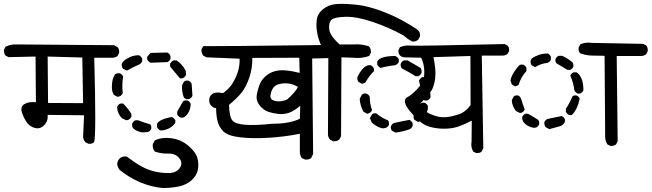

<svg xmlns="http://www.w3.org/2000/svg" viewBox="-26 -784 3306 974"><path d="M422.9 -54.7 407.2 -62.5Q397.5 -73.2 395.5 -88.9L400.4 -199.2L215.8 -201.2Q218.8 -170.9 200.2 -150.9Q181.6 -130.9 160.2 -133.3Q138.7 -135.7 121.6 -150.4Q104.5 -165 88.9 -202.6Q73.2 -240.2 96.2 -254.9Q119.1 -269.5 156.2 -265.6L154.3 -497.1L17.6 -494.1L2 -502Q-6.8 -512.7 -5.9 -531.2L2 -546.9Q28.3 -560.5 61.5 -558.6L552.7 -554.7L570.3 -544.9Q580.1 -534.2 578.1 -515.6L570.3 -500Q559.6 -492.2 546.9 -491.2H452.1Q462.9 -90.8 451.2 -62.5Q439.5 -52.7 422.9 -54.7ZM395.5 -260.7 391.6 -492.2 215.8 -497.1 217.8 -261.7Z M799.8 169.9Q739.3 164.1 684.6 140.6Q629.9 117.2 581.1 78.1Q570.3 64.5 568.4 46.9Q570.3 31.2 581.1 19.5Q594.7 7.8 616.2 9.8Q663.1 44.9 694.3 61.5Q725.6 78.1 757.8 85.9Q790 93.8 829.1 93.8Q868.2 93.8 885.7 68.4Q903.3 43 883.8 18.6Q864.3 -5.9 827.1 -4.9Q790 -3.9 758.8 -15.6Q747.1 -29.3 749 -51.8L758.8 -71.3Q793.9 -88.9 840.8 -83Q891.6 -77.1 929.7 -44.4Q967.8 -11.7 975.6 18.6Q983.4 48.8 977.5 78.1Q971.7 107.4 945.3 130.9Q918.9 154.3 879.9 162.1Q840.8 169.9 799.8 169.9ZM697.3 -112.3Q669.9 -115.2 649.4 -132.8Q642.6 -142.6 644.5 -156.2Q649.4 -168.9 661.1 -173.8H674.8Q704.1 -162.1 736.3 -153.3Q743.2 -144.5 741.2 -130.9Q736.3 -119.1 724.6 -114.3ZM788.1 -122.1Q775.4 -127.9 770.5 -139.6V-155.3Q775.4 -167 795.4 -176.3Q815.4 -185.5 845.7 -190.4Q857.4 -185.5 863.3 -173.8V-160.2Q847.7 -139.6 827.1 -130.9Q806.6 -122.1 788.1 -122.1ZM615.2 -173.8 593.8 -183.6Q568.4 -208 568.4 -242.2Q573.2 -253.9 585 -258.8H598.6Q622.1 -235.4 640.6 -206.1V-192.4Q635.7 -180.7 624 -175.8ZM890.6 -187.5Q877.9 -192.4 873 -204.1V-217.8L902.3 -269.5Q911.1 -276.4 924.8 -274.4Q936.5 -269.5 941.4 -256.8Q939.5 -213.9 912.1 -192.4Q904.3 -185.5 890.6 -187.5ZM918.9 -281.2 907.2 -288.1Q895.5 -317.4 897.5 -351.6L907.2 -370.1Q916 -377 929.7 -375Q941.4 -370.1 946.3 -358.4L950.2 -297.9Q945.3 -286.1 932.6 -281.2ZM569.3 -293 550.8 -303.7Q539.1 -324.2 542 -351.6Q542 -381.8 557.6 -407.2Q568.4 -414.1 582 -412.1Q593.8 -407.2 598.6 -395.5Q591.8 -354.5 596.7 -311.5Q591.8 -299.8 580.1 -294.9ZM886.7 -386.7Q863.3 -414.1 836.9 -446.3V-460Q842.8 -472.7 854.5 -477.5H870.1Q900.4 -457 916 -424.8L918 -404.3Q912.1 -392.6 900.4 -386.7ZM618.2 -425.8 598.6 -434.6Q589.8 -446.3 591.8 -461.9Q602.5 -479.5 620.1 -487.3Q645.5 -503.9 678.7 -503.9Q690.4 -498 695.3 -486.3V-472.7Q688.5 -459 673.3 -453.6Q658.2 -448.2 618.2 -425.8ZM738.3 -465.8Q726.6 -470.7 720.7 -482.4V-496.1L738.3 -515.6L822.3 -517.6Q834 -512.7 838.9 -500V-486.3Q834 -473.6 822.3 -468.8Z M1521.5 25.4 1504.9 17.6Q1495.1 3.9 1495.1 -12.7V-105.5Q1417 -89.8 1335.9 -85Q1254.9 -80.1 1192.4 -87.4Q1129.9 -94.7 1106.9 -117.7Q1084 -140.6 1077.1 -171.4Q1070.3 -202.1 1070.3 -235.4Q1057.6 -235.4 1045.9 -247.6Q1034.2 -259.8 1035.2 -277.8Q1036.1 -295.9 1050.8 -307.6Q1065.4 -319.3 1105.5 -311.5Q1137.7 -334 1155.3 -363.8Q1172.9 -393.6 1181.6 -422.9Q1190.4 -452.1 1189.5 -486.3L1021.5 -493.2L1004.9 -502Q995.1 -514.6 996.1 -533.2L1004.9 -549.8Q1077.1 -548.8 1625 -555.7L1641.6 -546.9Q1652.3 -534.2 1650.4 -516.6L1641.6 -500Q1624 -488.3 1601.6 -489.3Q1579.1 -490.2 1557.6 -490.2L1562.5 -2.9L1552.7 17.6Q1540 27.3 1521.5 25.4ZM1355.5 -156.2Q1443.4 -156.2 1495.1 -181.6L1497.1 -247.1Q1463.9 -219.7 1438.5 -211.4Q1413.1 -203.1 1385.7 -206.1Q1358.4 -209 1335 -216.8Q1311.5 -224.6 1291.5 -249Q1271.5 -273.4 1276.9 -303.7Q1282.2 -334 1292.5 -358.4Q1302.7 -382.8 1327.1 -402.3Q1351.6 -421.9 1388.2 -426.8Q1424.8 -431.6 1494.1 -414.1L1492.2 -491.2L1253.9 -490.2Q1254.9 -438.5 1239.3 -392.1Q1223.6 -345.7 1201.2 -316.4Q1178.7 -287.1 1135.7 -252Q1137.7 -190.4 1153.3 -172.4Q1168.9 -154.3 1221.2 -150.9Q1273.4 -147.5 1355.5 -156.2ZM1430.7 -279.3Q1472.7 -316.4 1485.4 -342.8Q1465.8 -355.5 1440.9 -359.9Q1416 -364.3 1388.2 -356.9Q1360.4 -349.6 1350.1 -318.4Q1339.8 -287.1 1354.5 -278.3Q1369.1 -269.5 1390.1 -270Q1411.1 -270.5 1430.7 -279.3Z M1664.1 -67.4 1647.5 -76.2Q1639.6 -85.9 1637.7 -99.6L1639.6 -489.3L1523.4 -486.3L1505.9 -494.1Q1496.1 -507.8 1498 -526.4L1505.9 -543Q1526.4 -553.7 1552.2 -552.7Q1578.1 -551.8 1602.5 -554.7Q1588.9 -585.9 1583 -617.2Q1577.1 -648.4 1580.6 -681.2Q1584 -713.9 1611.8 -736.8Q1639.6 -759.8 1677.7 -763.2Q1715.8 -766.6 1779.8 -760.3Q1843.8 -753.9 1927.2 -721.2Q2010.7 -688.5 2092.8 -632.8Q2107.4 -620.1 2104.5 -599.6L2095.7 -583Q2084 -572.3 2065.4 -573.2L2043.9 -585.9L2020.5 -604.5Q1943.4 -646.5 1863.3 -673.3Q1783.2 -700.2 1727.1 -698.7Q1670.9 -697.3 1655.8 -683.6Q1640.6 -669.9 1644 -636.2Q1647.5 -602.5 1697.3 -558.6H1769.5Q1809.6 -561.5 1845.7 -548.8Q1857.4 -535.2 1855.5 -516.6L1846.7 -500Q1809.6 -486.3 1764.6 -491.2L1706.1 -493.2L1704.1 -92.8L1695.3 -76.2Q1683.6 -66.4 1664.1 -67.4ZM1980.5 -111.3 1961.9 -121.1Q1955.1 -129.9 1957 -143.6Q1961.9 -155.3 1973.6 -160.2Q2011.7 -168.9 2050.8 -175.8Q2062.5 -169.9 2067.4 -158.2V-145.5Q2062.5 -132.8 2050.8 -127.9Q2018.6 -116.2 1980.5 -111.3ZM1915 -132.8Q1887.7 -138.7 1866.2 -157.2L1859.4 -163.1L1850.6 -185.5L1861.3 -204.1Q1869.1 -210.9 1882.8 -209Q1913.1 -183.6 1942.4 -173.8Q1948.2 -165 1947.3 -151.4Q1942.4 -139.6 1929.7 -134.8ZM2095.7 -165 2077.1 -175.8Q2070.3 -183.6 2072.3 -197.3Q2090.8 -227.5 2106.4 -257.8Q2114.3 -264.6 2127.9 -262.7Q2139.6 -257.8 2144.5 -246.1V-230.5Q2134.8 -199.2 2112.3 -171.9ZM1835.9 -207 1817.4 -217.8Q1800.8 -248 1798.8 -283.2L1810.5 -304.7Q1819.3 -311.5 1832 -309.6Q1844.7 -304.7 1849.6 -293Q1849.6 -257.8 1861.3 -225.6Q1856.4 -213.9 1844.7 -209ZM2127.9 -274.4Q2114.3 -281.2 2109.4 -294.9Q2109.4 -336.9 2099.6 -375Q2104.5 -386.7 2116.2 -392.6H2130.9Q2148.4 -383.8 2153.3 -367.2L2158.2 -291Q2153.3 -279.3 2141.6 -274.4ZM1810.5 -358.4 1792 -369.1Q1785.2 -378.9 1787.1 -392.6Q1798.8 -418.9 1816.4 -437.5Q1834 -456.1 1854.5 -453.1Q1866.2 -447.3 1871.1 -435.5V-422.9Q1850.6 -404.3 1827.1 -365.2ZM2082 -397.5Q2048.8 -418.9 2011.7 -437.5Q2004.9 -447.3 2006.8 -460.9Q2011.7 -472.7 2023.4 -477.5H2042L2107.4 -439.5Q2114.3 -429.7 2112.3 -414.1Q2107.4 -402.3 2095.7 -397.5ZM1905.3 -439.5Q1893.6 -444.3 1887.7 -456.1V-471.7Q1894.5 -486.3 1918.5 -493.2Q1942.4 -500 1978.5 -500Q1991.2 -495.1 1997.1 -483.4V-469.7Q1991.2 -458 1978.5 -453.1Q1940.4 -449.2 1905.3 -439.5Z M2389.6 -7.8 2375 -14.6Q2361.3 -37.1 2366.2 -65.4L2367.2 -171.9Q2325.2 -150.4 2293 -140.1Q2260.7 -129.9 2216.8 -131.3Q2172.9 -132.8 2138.7 -146Q2104.5 -159.2 2053.7 -219.7Q2014.6 -266.6 2035.2 -288.1Q2061.5 -300.8 2090.3 -332Q2119.1 -363.3 2123.5 -386.2Q2127.9 -409.2 2125.5 -437Q2123 -464.8 2110.4 -491.2L2023.4 -493.2Q2011.7 -495.1 2002.9 -502.9Q1994.1 -512.7 1995.1 -529.3L2002.9 -544.9Q2031.2 -555.7 2054.7 -552.7Q2078.1 -549.8 2534.2 -560.5L2548.8 -552.7Q2558.6 -543 2556.6 -525.4L2548.8 -510.7Q2539.1 -502.9 2526.4 -502H2418L2425.8 -32.2L2417 -14.6Q2406.2 -5.9 2389.6 -7.8ZM2361.3 -251 2360.4 -500 2172.9 -494.1Q2178.7 -465.8 2181.6 -439.9Q2184.6 -414.1 2181.6 -387.2Q2178.7 -360.4 2168.9 -336.4Q2159.2 -312.5 2104.5 -256.8Q2126 -219.7 2151.4 -208Q2176.8 -196.3 2197.8 -191.9Q2218.8 -187.5 2244.1 -190.4Q2269.5 -193.4 2302.7 -204.6Q2335.9 -215.8 2361.3 -251Z M3070.3 -43.9 3054.7 -51.8Q3042 -73.2 3043.9 -100.6L3041 -501Q3009.8 -501 2977.5 -502Q2945.3 -502.9 2917 -513.7Q2907.2 -524.4 2909.2 -542L2917 -558.6Q2943.4 -571.3 2976.6 -566.4L3236.3 -561.5L3252 -553.7Q3261.7 -542 3259.8 -524.4L3252 -508.8Q3241.2 -501 3228.5 -500H3102.5L3107.4 -67.4L3099.6 -51.8Q3087.9 -42 3070.3 -43.9ZM2760.7 -128.9 2742.2 -138.7Q2734.4 -148.4 2735.4 -164.1Q2740.2 -175.8 2752 -180.7Q2788.1 -187.5 2823.2 -195.3Q2835 -190.4 2839.8 -178.7V-166Q2831.1 -148.4 2814.5 -143.6ZM2680.7 -135.7Q2654.3 -140.6 2637.7 -155.8Q2621.1 -170.9 2623 -190.4Q2627.9 -202.1 2639.6 -207H2652.3Q2690.4 -185.5 2704.1 -175.8Q2710.9 -168 2709 -153.3Q2704.1 -141.6 2692.4 -136.7ZM2861.3 -200.2Q2849.6 -206.1 2844.7 -216.8V-232.4Q2864.3 -261.7 2877.9 -294.9Q2885.7 -301.8 2898.4 -299.8Q2910.2 -294.9 2915 -283.2Q2902.3 -225.6 2874 -200.2ZM2611.3 -210.9 2591.8 -220.7Q2571.3 -245.1 2570.3 -276.4L2580.1 -294.9Q2589.8 -301.8 2602.5 -299.8Q2614.3 -294.9 2620.1 -274.9Q2626 -254.9 2635.7 -228.5Q2630.9 -216.8 2619.1 -211.9ZM2904.3 -309.6Q2892.6 -314.5 2887.7 -326.2Q2882.8 -365.2 2867.2 -400.4Q2872.1 -412.1 2883.8 -417H2898.4Q2914.1 -408.2 2923.8 -385.3Q2933.6 -362.3 2933.6 -326.2Q2928.7 -314.5 2917 -309.6ZM2587.9 -345.7 2570.3 -355.5 2563.5 -376Q2568.4 -397.5 2580.1 -416Q2591.8 -434.6 2606.4 -451.2Q2614.3 -458 2627.9 -456.1Q2639.6 -451.2 2644.5 -440.4V-423.8Q2616.2 -392.6 2604.5 -352.5ZM2852.5 -429.7 2796.9 -462.9Q2790 -471.7 2792 -484.4Q2796.9 -496.1 2808.6 -501H2825.2Q2852.5 -489.3 2877.9 -467.8Q2883.8 -460 2882.8 -446.3Q2877.9 -434.6 2866.2 -429.7ZM2688.5 -443.4 2670.9 -453.1Q2664.1 -462.9 2666 -476.6L2671.9 -488.3Q2688.5 -499 2709 -505.9Q2729.5 -512.7 2752 -512.7Q2763.7 -507.8 2768.6 -496.1V-482.4Q2763.7 -469.7 2751 -464.8Q2717.8 -461.9 2688.5 -443.4Z"/></svg>

Font: JasonHandwriting4
Style: Regular
Weight: 400
Version: Version 1.01.21